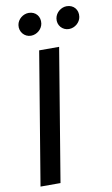

<svg xmlns="http://www.w3.org/2000/svg" viewBox="-101 -988 604 1039"><g transform="rotate(-10 200.5 -468.5)"><path d="M264.9 -727.3H155.2L34.4 0H144.2ZM68.5 -881.4C62.9 -845.2 89.8 -812.9 125.7 -812.9C159.1 -812.9 187.1 -838.4 191.8 -867.9C197.8 -906.6 172.6 -936.8 133.9 -936.8C103.7 -936.8 73.2 -913.4 68.5 -881.4ZM277.3 -881.4C271 -844.1 298.7 -812.9 334.5 -812.9C367.9 -812.9 396 -838.4 400.6 -867.9C406.6 -906.6 381.4 -936.8 342.7 -936.8C312.5 -936.8 282.7 -913.4 277.3 -881.4Z"/></g></svg>

Font: Margiela Sans Medium
Style: Italic
Weight: 500
Italic angle: -9.39999°
Designer: Stefan Endress, Andreas Faust
Version: Version 1.100;FEAKit 1.0